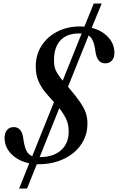

<svg xmlns="http://www.w3.org/2000/svg" viewBox="-20 -922 670 1090"><path d="M88.5 148.5 146 5Q84 -8 45 -47Q6 -86 6 -139.5Q6 -168 20 -184.2Q34 -200.5 58.5 -200.5Q81 -200.5 94.8 -184Q108.5 -167.5 112.5 -133.5Q118.5 -89.5 129.8 -66.8Q141 -44 163 -35.5L286.5 -342.5Q261 -369.5 237.2 -398Q213.5 -426.5 198.2 -462Q183 -497.5 183 -545Q183 -611 215.8 -662.2Q248.5 -713.5 305.8 -742.8Q363 -772 436.5 -772Q442.5 -772 448.2 -771.5Q454 -771 459 -771L512.5 -902H557.5L500.5 -764Q558.5 -749.5 594 -711.2Q629.5 -673 629.5 -622.5Q629.5 -594.5 615.5 -578.5Q601.5 -562.5 577 -562.5Q554 -562.5 540.5 -578.8Q527 -595 522 -628.5Q513.5 -701.5 483 -720.5L366 -429.5Q411.5 -376.5 435.2 -341.5Q459 -306.5 467.8 -279Q476.5 -251.5 476.5 -220.5Q476.5 -170.5 456 -128.2Q435.5 -86 398.2 -55Q361 -24 310.2 -6.8Q259.5 10.5 198.5 10.5Q196 10.5 193.8 10.5Q191.5 10.5 189 10.5L133.5 148.5ZM205 -30Q282.5 -30 326.2 -68.8Q370 -107.5 370 -175.5Q370 -217 354.5 -248.5Q339 -280 316.5 -307.5ZM336 -464 443.5 -732Q439.5 -732 435.8 -732Q432 -732 427 -732Q360 -732 323.2 -692.8Q286.5 -653.5 286.5 -580Q286.5 -558.5 290 -542.2Q293.5 -526 304 -508.2Q314.5 -490.5 336 -464Z"/></svg>

Font: Libre Caslon Text
Style: Italic
Weight: 400
Italic angle: -22.583°
Designer: Pablo Impallari, Rodrigo Fuenzalida, Katja Schimmel
Foundry: Pablo Impallari, Rodrigo Fuenzalida
Version: Version 2.000